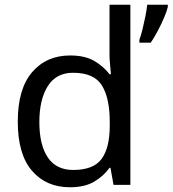

<svg xmlns="http://www.w3.org/2000/svg" viewBox="-20 -780 728 810"><path d="M275 10Q175 10 115 -59.5Q55 -129 55 -267Q55 -405 115.5 -475.5Q176 -546 276 -546Q338 -546 377.5 -523Q417 -500 442 -467H448Q447 -480 444.5 -505.5Q442 -531 442 -546V-760H530V0H459L446 -72H442Q418 -38 378 -14Q338 10 275 10ZM289 -63Q374 -63 408.5 -109.5Q443 -156 443 -250V-266Q443 -366 410 -419.5Q377 -473 288 -473Q217 -473 181.5 -416.5Q146 -360 146 -265Q146 -169 181.5 -116Q217 -63 289 -63ZM688 -751Q684 -733 672.5 -706Q661 -679 646 -650.5Q631 -622 616 -600H568V-612Q575 -631 581.5 -657.5Q588 -684 593.5 -711.5Q599 -739 601 -760H688Z"/></svg>

Font: Noto Sans Balinese
Style: Regular
Weight: 400
Designer: Aditya Bayu, David Williams
Foundry: David Williams
Version: Version 2.003